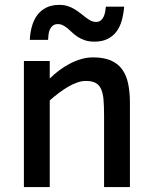

<svg xmlns="http://www.w3.org/2000/svg" viewBox="-20 -760 621 780"><path d="M402.8 0V-292Q402.8 -330.1 400.4 -356.7Q397.9 -383.3 389.9 -399.9Q381.8 -416.5 367.2 -423.8Q352.5 -431.2 328.1 -431.2Q312 -431.2 293.7 -424.8Q275.4 -418.5 256.6 -407.5Q237.8 -396.5 218.8 -382.1Q199.7 -367.7 182.1 -352.1V0H77.1V-512.2H182.1V-440.9Q198.7 -457.5 219.2 -473.1Q239.7 -488.8 262.5 -500.7Q285.2 -512.7 309.3 -519.8Q333.5 -526.9 357.9 -526.9Q400.9 -526.9 429.7 -514.6Q458.5 -502.4 475.8 -478.8Q493.2 -455.1 500.5 -420.7Q507.8 -386.2 507.8 -341.8V0ZM101.1 -598.1Q102.5 -628.4 110.1 -654.5Q117.7 -680.7 132.3 -699.7Q147 -718.8 168.9 -729.5Q190.9 -740.2 221.2 -740.2Q240.2 -740.2 255.6 -735.1Q271 -730 283.7 -722.2Q296.4 -714.4 307.4 -705.6Q318.4 -696.8 328.6 -689Q338.9 -681.2 348.9 -676Q358.9 -670.9 370.1 -670.9Q381.8 -670.9 389.2 -676.8Q396.5 -682.6 400.9 -691.9Q405.3 -701.2 407.2 -711.9Q409.2 -722.7 410.2 -732.9H484.4Q481.9 -702.6 474.6 -676.5Q467.3 -650.4 452.9 -631.3Q438.5 -612.3 416.5 -601.6Q394.5 -590.8 363.3 -590.8Q341.8 -590.8 325.7 -596.2Q309.6 -601.6 297.1 -609.4Q284.7 -617.2 274.9 -626.5Q265.1 -635.7 255.9 -643.6Q246.6 -651.4 236.8 -656.7Q227.1 -662.1 215.3 -662.1Q202.6 -662.1 195.1 -656.2Q187.5 -650.4 183.1 -641.4Q178.7 -632.3 177.2 -620.8Q175.8 -609.4 175.3 -598.1Z"/></svg>

Font: Lorenzo Sans Medium
Style: Regular
Weight: 500
Foundry: Intel Corporation
Version: Version 1.00; ttfautohint (v1.5)